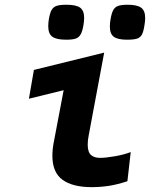

<svg xmlns="http://www.w3.org/2000/svg" viewBox="-20 -780 640 810"><path d="M201 -122.5Q201 -150 206.5 -178L248.5 -399.5L102 -363.5L123 -485L419.5 -558L354.5 -210.5Q350 -187.5 350 -170.5Q350 -138.5 363.8 -126.2Q377.5 -114 401.5 -114Q426 -114 464.8 -120.8Q503.5 -127.5 531.5 -138.5L517.5 -15.5Q473.5 -1 438.5 4.2Q403.5 9.5 366.5 9.5Q286.5 9.5 243.8 -21.5Q201 -52.5 201 -122.5ZM183.5 -670Q183.5 -681 186 -698.5Q190.5 -725.5 198 -738.2Q205.5 -751 219.5 -755.5Q233.5 -760 261 -760Q300.5 -760 317.8 -747.8Q335 -735.5 335 -704.5Q335 -694 332.5 -676.5Q328 -648 320.2 -634.8Q312.5 -621.5 299 -617Q285.5 -612.5 258.5 -612.5Q219 -612.5 201.2 -624.8Q183.5 -637 183.5 -670ZM443.5 -667.5Q443.5 -683 446 -696.5Q450.5 -724 457.5 -737Q464.5 -750 478.2 -755Q492 -760 518.5 -760Q558.5 -760 575.5 -747.5Q592.5 -735 592.5 -704Q592.5 -691.5 589.5 -674Q585.5 -647 578.8 -634.2Q572 -621.5 558 -617Q544 -612.5 515.5 -612.5Q477 -612.5 460.2 -624.8Q443.5 -637 443.5 -667.5Z"/></svg>

Font: JuliaMono ExtraBoldItalic
Style: Regular
Weight: 800
Italic angle: -9°
Monospace: yes
Designer: cormullion
Foundry: corm
Version: Version 0.049; ttfautohint (v1.8.4)